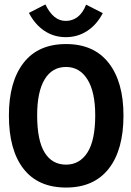

<svg xmlns="http://www.w3.org/2000/svg" viewBox="-20 -831 590 863"><path d="M277 12Q151 12 85.5 -72.5Q20 -157 20 -312Q20 -463 85.5 -548Q151 -633 277 -633Q402 -633 468.5 -548Q535 -463 535 -312Q535 -157 468.5 -72.5Q402 12 277 12ZM277 -91Q338 -91 373 -145.5Q408 -200 408 -313Q408 -418 373 -474Q338 -530 277 -530Q214 -530 180.5 -474Q147 -418 147 -313Q147 -200 180.5 -145.5Q214 -91 277 -91ZM367 -810 442 -772Q415 -720 372 -692Q329 -664 276 -664Q222 -664 179.5 -692.5Q137 -721 110 -773L184 -811Q202 -774 224.5 -755.5Q247 -737 276 -737Q305 -737 328.5 -754.5Q352 -772 367 -810Z"/></svg>

Font: Inconsolata SemiExpanded ExtraBold
Style: Regular
Weight: 800
Width: 6
Monospace: yes
Designer: Raph Levien, Cyreal, Brenton Simpson
Foundry: Raph Levien, Cyreal, Google
Version: Version 3.001; ttfautohint (v1.8.2.53-6de2)